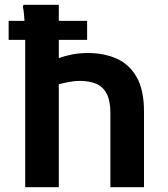

<svg xmlns="http://www.w3.org/2000/svg" viewBox="-20 -780 701 800"><path d="M85 0V-591Q85 -603 85 -614H16V-693H82Q81 -710 79.5 -725.5Q78 -741 75 -752L78 -760H225V-693H343V-614H225V-538Q250 -547 280 -553Q310 -559 347 -559Q413 -559 465.5 -536Q518 -513 549 -459.5Q580 -406 580 -315V0H440V-308Q440 -361 424 -390.5Q408 -420 379.5 -431.5Q351 -443 313 -443Q291 -443 267.5 -438.5Q244 -434 225 -429V0Z"/></svg>

Font: Kufam SemiBold
Style: Regular
Weight: 600
Designer: Wael Morcos, Artur Schmal
Foundry: Original Type
Version: Version 1.300; ttfautohint (v1.8.3)